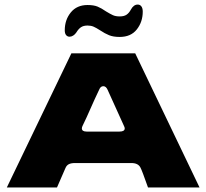

<svg xmlns="http://www.w3.org/2000/svg" viewBox="-20 -822 905 842"><path d="M573 -588 855 0H629Q603 -74 596 -87Q586 -107 556 -107H309Q292 -107 282 -102Q272 -97 267 -85L230 0H10L293 -588ZM527 -259Q527 -263 524 -269L452 -428Q445 -444 433 -444Q421 -444 415 -429Q402 -403 360 -308L342 -270Q339 -264 339 -259Q339 -245 360 -245H504Q527 -245 527 -259ZM419 -689Q402 -700 390.5 -705Q379 -710 364 -710Q346 -710 335 -702.5Q324 -695 315 -680Q309 -671 301 -666Q293 -661 285 -661Q276 -661 270 -668Q264 -675 264 -689Q264 -735 290.5 -767.5Q317 -800 364 -800Q391 -800 408 -793Q425 -786 445 -772Q463 -761 475 -755.5Q487 -750 505 -750Q524 -750 535 -757.5Q546 -765 554 -780Q566 -802 584 -802Q594 -802 600 -794Q606 -786 606 -771Q606 -726 580 -693Q554 -660 505 -660Q477 -660 458.5 -667.5Q440 -675 419 -689Z"/></svg>

Font: Dashboard
Style: Regular
Weight: 400
Designer: jaiki
Version: Version 1.000